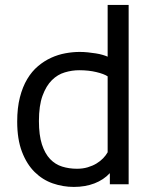

<svg xmlns="http://www.w3.org/2000/svg" viewBox="-20 -737 601 768"><path d="M410.6 -431.6Q396 -441.4 365.2 -448.7Q334.5 -456.1 296.9 -456.1Q268.1 -456.1 239.3 -447.5Q210.4 -439 187.5 -416.3Q164.6 -393.6 150.1 -354Q135.7 -314.5 135.7 -252.9Q135.7 -196.3 147.7 -159.4Q159.7 -122.6 180.4 -100.8Q201.2 -79.1 228.8 -70.6Q256.3 -62 288.1 -62Q311.5 -62 331.1 -67.9Q350.6 -73.7 366 -83Q381.3 -92.3 392.6 -104Q403.8 -115.7 410.6 -127.9ZM419.4 0V-44.4Q394.5 -17.6 357.7 -3.4Q320.8 10.7 275.4 10.7Q231.9 10.7 191.2 -3.4Q150.4 -17.6 118.7 -48.8Q86.9 -80.1 67.9 -129.9Q48.8 -179.7 48.8 -250.5Q48.8 -305.7 59.6 -347.7Q70.3 -389.6 88.9 -420.7Q107.4 -451.7 132.1 -472.4Q156.7 -493.2 184.6 -505.9Q212.4 -518.6 241.7 -523.9Q271 -529.3 298.8 -529.3Q314.9 -529.3 331.5 -527.6Q348.1 -525.9 363.5 -523.4Q378.9 -521 391.1 -517.3Q403.3 -513.7 410.6 -510.3V-717.3H494.6V0Z"/></svg>

Font: Arian AMU
Style: Regular
Weight: 400
Designer: Ruben Hakobyan (Tarumian)
Foundry: Ruben Hakobyan (Tarumian)
Version: Version 4.003